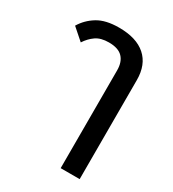

<svg xmlns="http://www.w3.org/2000/svg" viewBox="-181 -663 862 954"><g transform="rotate(30 249.5 -186.0)"><path d="M317 -372Q317 -420 292 -446Q267 -472 213 -472Q167 -472 139 -452.5Q111 -433 91 -402L25 -460Q52 -505 98 -533Q144 -561 220 -561Q320 -561 373 -514Q426 -467 426 -379V189H317Z"/></g></svg>

Font: IBM-Poppins
Style: Poppins-Medium
Weight: 500
Designer: Mike Abbink, Paul van der Laan, Pieter van Rosmalen, Ben Mitchell, Mark Frömberg
Foundry: Bold Monday
Version: Version 1.1